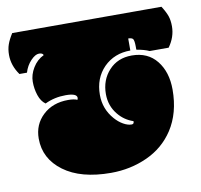

<svg xmlns="http://www.w3.org/2000/svg" viewBox="-117 -730 859 821"><g transform="rotate(-10 312.0 -319.0)"><path d="M76.2 -328.6Q117.7 -348.6 166.5 -348.6Q215.3 -348.6 215.3 -328.6Q215.3 -326.7 214.8 -325.4Q214.4 -324.2 212.9 -320.3Q199.7 -326.7 173.3 -326.7Q106 -326.7 63.5 -286.6Q21 -246.6 21 -185.5Q21 -98.1 95.5 -43Q169.9 12.2 300.8 12.2Q385.3 12.2 458.3 -21Q531.2 -54.2 574.2 -119.6Q621.1 -191.4 621.1 -293Q621.1 -369.6 582.3 -418.2Q543.5 -466.8 474.1 -466.8Q412.6 -466.8 374.8 -425.5Q336.9 -384.3 336.9 -323.2Q336.9 -272 368.2 -233.9Q394 -202.1 433.1 -189V-186.5Q433.1 -176.3 422.9 -176.3Q406.2 -176.3 387 -187.3Q367.7 -198.2 351.1 -217.3Q311 -263.2 311 -324.2Q311 -396.5 356.4 -442.9Q402.3 -488.8 472.2 -488.8V-541Q487.3 -541 492.7 -534.7Q498 -527.3 498 -501V-487.8Q532.7 -481.9 553.2 -472.2H635.7Q665.5 -513.7 665.5 -560.1Q665.5 -585.9 658.9 -605Q652.3 -624 635.7 -649.9H-12.2Q-27.8 -625.5 -34.9 -605.2Q-42 -585 -42 -560.1Q-42 -513.7 -12.2 -472.2H20.5Q29.3 -502 49.1 -522.7Q68.8 -543.5 85 -543.5Q101.1 -543.5 104 -533.7Q74.2 -519.5 56.2 -489.7Q38.1 -460 38.1 -429.2Q38.1 -398.4 47.6 -370.1Q57.1 -341.8 76.2 -328.6Z"/></g></svg>

Font: Friends & Family
Style: Regular
Weight: 400
Designer: Sarang Kulkarni, Maithili Shingre, Noopur Datye
Foundry: Ek Type
Version: Version 1.000;hotconv 1.0.117;makeotfexe 2.5.65602